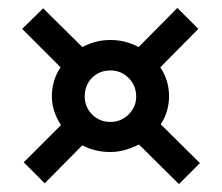

<svg xmlns="http://www.w3.org/2000/svg" viewBox="-20 -544 561 485"><path d="M93 -81 40 -134 134 -228Q123 -245 117 -263Q111 -281 111 -301Q111 -341 133 -374L36 -471L89 -523L188 -425Q221 -443 259 -443Q297 -443 330 -425L428 -524L481 -471L385 -374Q407 -341 407 -301Q407 -262 386 -230L485 -132L432 -79L331 -179Q313 -170 295 -165Q277 -160 259 -160Q220 -160 188 -177ZM259 -236Q286 -236 305 -255Q324 -274 324 -300Q324 -328 305 -347Q286 -366 259 -366Q231 -366 212.5 -347.5Q194 -329 194 -300Q194 -274 212.5 -255Q231 -236 259 -236Z"/></svg>

Font: Alumni Sans
Style: Bold
Weight: 700
Designer: Robert E. Leuschke
Foundry: Robert E. Leuschke
Version: Version 1.018